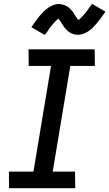

<svg xmlns="http://www.w3.org/2000/svg" viewBox="-20 -996 578 1016"><path d="M378 0H28L27 -88H157L250 -647H132L131 -735H481L482 -647H352L259 -88H377ZM217 -811 146 -852Q158 -870 168.5 -884.5Q179 -899 189 -911Q199 -923 209 -933Q219 -943 232.5 -953Q246 -963 261.5 -969Q277 -975 292 -975Q297 -975 301.5 -974Q306 -973 310.5 -972Q315 -971 319 -969.5Q323 -968 328 -966Q333 -964 336.5 -961.5Q340 -959 343.5 -956.5Q347 -954 350 -950.5Q353 -947 356.5 -943.5Q360 -940 363 -936.5Q366 -933 368 -929.5Q370 -926 372.5 -922.5Q375 -919 377 -915.5Q379 -912 382 -907Q385 -902 388 -898Q391 -894 394 -891Q397 -888 397 -886Q396 -886 394.5 -886.5Q393 -887 392 -887H391L394 -890Q398 -892 401 -894.5Q404 -897 406.5 -899.5Q409 -902 411 -904Q413 -906 415 -908Q417 -910 418.5 -912Q420 -914 422 -916.5Q424 -919 426.5 -921.5Q429 -924 431 -926.5Q433 -929 435.5 -932Q438 -935 440.5 -938Q443 -941 445 -944.5Q447 -948 449.5 -951.5Q452 -955 455 -959Q458 -963 461 -967Q464 -971 467 -976L538 -934Q526 -917 515.5 -902.5Q505 -888 495 -876Q485 -864 475 -853.5Q465 -843 452 -833.5Q439 -824 423.5 -818Q408 -812 393 -812Q388 -812 383 -812.5Q378 -813 373.5 -814Q369 -815 365 -816.5Q361 -818 356 -820.5Q351 -823 347.5 -825.5Q344 -828 340.5 -830.5Q337 -833 334 -836.5Q331 -840 327.5 -843.5Q324 -847 321 -850.5Q318 -854 316 -857.5Q314 -861 311.5 -864.5Q309 -868 307 -871.5Q305 -875 302 -880Q299 -885 296 -888.5Q293 -892 290 -895.5Q287 -899 287 -900V-901Q288 -901 289.5 -900.5Q291 -900 292 -900H293L290 -898Q286 -895 283 -892.5Q280 -890 277 -887Q274 -884 272.5 -882.5Q271 -881 269 -879Q267 -877 265.5 -875Q264 -873 262 -870.5Q260 -868 257.5 -865.5Q255 -863 253 -860.5Q251 -858 248.5 -855Q246 -852 243.5 -848.5Q241 -845 239 -842Q237 -839 234.5 -835Q232 -831 229.5 -827.5Q227 -824 223.5 -819.5Q220 -815 217 -811Z"/></svg>

Font: Iosevka Semibold
Style: Italic
Weight: 600
Italic angle: -9°
Monospace: yes
Designer: Belleve Invis
Foundry: Belleve Invis
Version: Version 32.5.0; ttfautohint (v1.8.4)